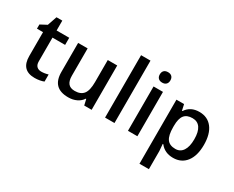

<svg xmlns="http://www.w3.org/2000/svg" viewBox="-129 -1272 2467 2025"><g transform="rotate(30 1104.0 -260.0)"><path d="M283.2 -83Q325.2 -83 367.2 -96.2V-9.8Q348.1 -1.5 318.1 4.2Q288.1 9.8 255.9 9.8Q92.8 9.8 92.8 -162.1V-453.1H19V-503.9L98.1 -545.9L137.2 -660.2H208V-540H361.8V-453.1H208V-164.1Q208 -122.6 228.8 -102.8Q249.5 -83 283.2 -83Z M856 0 839.8 -70.8H834Q810.1 -33.2 765.9 -11.7Q721.7 9.8 665 9.8Q566.9 9.8 518.6 -39.1Q470.2 -87.9 470.2 -187V-540H585.9V-207Q585.9 -145 611.3 -114Q636.7 -83 690.9 -83Q763.2 -83 797.1 -126.2Q831.1 -169.4 831.1 -271V-540H946.3V0Z M1224.6 0H1109.9V-759.8H1224.6Z M1503.4 0H1388.7V-540H1503.4ZM1381.8 -683.1Q1381.8 -713.9 1398.7 -730.5Q1415.5 -747.1 1446.8 -747.1Q1477.1 -747.1 1493.9 -730.5Q1510.7 -713.9 1510.7 -683.1Q1510.7 -653.8 1493.9 -637Q1477.1 -620.1 1446.8 -620.1Q1415.5 -620.1 1398.7 -637Q1381.8 -653.8 1381.8 -683.1Z M1941.4 9.8Q1838.9 9.8 1782.2 -64H1775.4Q1782.2 4.4 1782.2 19V240.2H1667.5V-540H1760.3Q1764.2 -524.9 1776.4 -467.8H1782.2Q1835.9 -549.8 1943.4 -549.8Q2044.4 -549.8 2100.8 -476.6Q2157.2 -403.3 2157.2 -271Q2157.2 -138.7 2099.9 -64.5Q2042.5 9.8 1941.4 9.8ZM1913.6 -456.1Q1845.2 -456.1 1813.7 -416Q1782.2 -376 1782.2 -288.1V-271Q1782.2 -172.4 1813.5 -128.2Q1844.7 -84 1915.5 -84Q1975.1 -84 2007.3 -132.8Q2039.6 -181.6 2039.6 -272Q2039.6 -362.8 2007.6 -409.4Q1975.6 -456.1 1913.6 -456.1Z"/></g></svg>

Font: f1_44652          
Style: Regular
Weight: 600
Foundry: Ascender Corporation
Version: Version 1.10